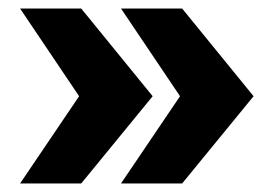

<svg xmlns="http://www.w3.org/2000/svg" viewBox="-20 -548 635 449"><path d="M406 -528 573 -323 406 -119H263L401 -323L263 -528ZM170 -528 337 -323 170 -119H27L165 -323L27 -528Z"/></svg>

Font: Archivo SemiBold Black
Style: Regular
Weight: 900
Version: Version 2.001